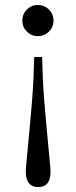

<svg xmlns="http://www.w3.org/2000/svg" viewBox="-20 -471 306 775"><path d="M118 -241H150Q151 -196 153 -152.5Q155 -109 159 -59.5Q163 -10 169 54L183 203Q187 243 175 263.5Q163 284 134 284Q106 284 93.5 263.5Q81 243 85 203L99 54Q105 -10 109 -59.5Q113 -109 115 -152.5Q117 -196 118 -241ZM132 -451Q159 -451 177.5 -432.5Q196 -414 196 -387Q196 -362 177.5 -343.5Q159 -325 132 -325Q107 -325 88.5 -343.5Q70 -362 70 -387Q70 -414 88.5 -432.5Q107 -451 132 -451Z"/></svg>

Font: Baskervville SC
Style: Regular
Weight: 400
Designer: Alexis Faudot, Rémi Forte, Morgane Pierson, Rafael Ribas, Tanguy Vanlaeys, Rosalie Wagner, Thomas Huot-Marchand
Foundry: ANRT
Version: Version 1.100